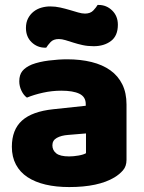

<svg xmlns="http://www.w3.org/2000/svg" viewBox="-20 -741 584 777"><path d="M260 -108Q277 -108 297.5 -111.5Q318 -115 328 -121V-201L256 -195Q228 -193 210 -183Q192 -173 192 -153Q192 -133 207.5 -120.5Q223 -108 260 -108ZM252 -501Q306 -501 350.5 -490Q395 -479 426.5 -456.5Q458 -434 475 -399.5Q492 -365 492 -318V-94Q492 -68 477.5 -51.5Q463 -35 443 -23Q378 16 260 16Q207 16 164.5 6Q122 -4 91.5 -24Q61 -44 44.5 -75Q28 -106 28 -147Q28 -216 69 -253Q110 -290 196 -299L327 -313V-320Q327 -349 301.5 -361.5Q276 -374 228 -374Q191 -374 154.5 -366Q118 -358 89 -346Q76 -355 67 -373.5Q58 -392 58 -412Q58 -438 70.5 -453.5Q83 -469 109 -480Q138 -491 177.5 -496Q217 -501 252 -501ZM183 -715Q204 -715 224 -710.5Q244 -706 262.5 -700.5Q281 -695 296.5 -690.5Q312 -686 324 -686Q346 -686 358 -699Q370 -712 375 -721H379Q411 -721 434 -698.5Q457 -676 457 -641Q457 -596 429 -575Q401 -554 359 -554Q335 -554 314.5 -558.5Q294 -563 277 -568.5Q260 -574 245 -578.5Q230 -583 218 -583Q196 -583 184.5 -570.5Q173 -558 167 -548H163Q131 -548 108 -570Q85 -592 85 -628Q85 -650 93.5 -666.5Q102 -683 116 -694Q130 -705 147.5 -710Q165 -715 183 -715Z"/></svg>

Font: Baloo Thambi 2 ExtraBold
Style: Regular
Weight: 800
Designer: Aadarsh Rajan and Ek Type
Foundry: Ek Type
Version: Version 1.640;hotconv 1.0.111;makeotfexe 2.5.65597; ttfautoh